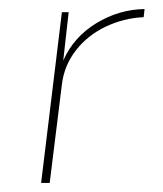

<svg xmlns="http://www.w3.org/2000/svg" viewBox="-20 -405 361 425"><path d="M120 -271Q143 -323 193 -353.5Q243 -384 300 -385L298 -367Q254 -365 214 -346Q174 -327 148 -293.5Q122 -260 117 -218L90 0H71L117 -378H132Z"/></svg>

Font: Josefin Sans Thin
Style: Italic
Weight: 200
Italic angle: -7°
Designer: Santiago Orozco
Foundry: Typemade
Version: Version 2.000